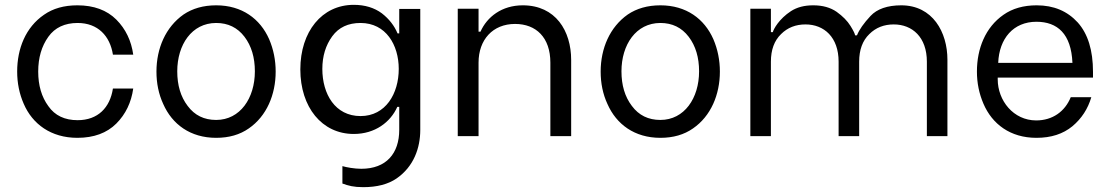

<svg xmlns="http://www.w3.org/2000/svg" viewBox="-20 -563 4592 794"><path d="M300 7C368 7 422 -13 461 -52C500 -91 523 -140 531 -197H447C435 -118 385 -66 301 -66C248 -66 207 -85 180 -124C152 -162 138 -210 138 -267C138 -324 152 -372 180 -411C207 -449 248 -468 301 -468C385 -468 435 -414 447 -337H531C523 -394 500 -443 461 -482C422 -521 368 -541 300 -541C245 -541 199 -528 162 -502C86 -450 51 -362 51 -267C51 -220 60 -175 78 -134C114 -50 191 7 300 7Z M874 7C927 7 972 -6 1009 -32C1083 -83 1120 -172 1120 -267C1120 -314 1111 -359 1093 -401C1056 -485 981 -541 874 -541C821 -541 776 -528 739 -503C665 -451 627 -363 627 -267C627 -219 636 -174 655 -133C692 -49 767 7 874 7ZM874 -67C824 -67 785 -86 756 -125C727 -163 713 -211 713 -268C713 -378 773 -468 874 -468C923 -468 962 -449 991 -411C1020 -373 1034 -325 1034 -268C1034 -157 973 -67 874 -67Z M1482 211C1539 211 1585 199 1620 175C1691 126 1718 49 1718 -26V-526H1631V-425H1624C1611 -456 1590 -484 1559 -508C1528 -531 1489 -543 1443 -543C1311 -543 1222 -432 1222 -276C1222 -120 1311 -9 1443 -9C1531 -9 1595 -58 1623 -121H1631V-26C1631 71 1578 135 1474 135C1446 135 1413 129 1396 124V196C1421 205 1442 211 1482 211ZM1471 -83C1366 -83 1313 -174 1313 -278C1313 -331 1327 -376 1354 -413C1381 -450 1420 -468 1471 -468C1576 -468 1629 -377 1629 -278C1629 -176 1575 -83 1471 -83Z M1873 0H1959V-304C1959 -399 2018 -464 2110 -464C2197 -464 2256 -408 2256 -304V0H2342V-315C2342 -435 2278 -541 2142 -541C2055 -541 1994 -493 1967 -432H1959V-527H1873Z M2711 7C2764 7 2809 -6 2846 -32C2920 -83 2957 -172 2957 -267C2957 -314 2948 -359 2930 -401C2893 -485 2818 -541 2711 -541C2658 -541 2613 -528 2576 -503C2502 -451 2464 -363 2464 -267C2464 -219 2473 -174 2492 -133C2529 -49 2604 7 2711 7ZM2711 -67C2661 -67 2622 -86 2593 -125C2564 -163 2550 -211 2550 -268C2550 -378 2610 -468 2711 -468C2760 -468 2799 -449 2828 -411C2857 -373 2871 -325 2871 -268C2871 -157 2810 -67 2711 -67Z M3083 0H3168V-308C3168 -357 3182 -395 3210 -422C3237 -449 3271 -462 3311 -462C3388 -462 3448 -409 3448 -308V0H3533V-308C3533 -357 3547 -395 3575 -422C3602 -449 3636 -462 3676 -462C3753 -462 3813 -409 3813 -308V0H3898V-316C3898 -430 3837 -541 3707 -541C3650 -541 3607 -526 3580 -497C3552 -467 3533 -440 3524 -417H3516C3516 -422 3510 -435 3497 -456C3484 -477 3465 -496 3440 -514C3414 -532 3382 -541 3343 -541C3306 -541 3276 -533 3251 -517C3202 -485 3179 -443 3176 -430H3168V-527H3083Z M4266 7C4327 7 4376 -9 4415 -41C4453 -73 4479 -113 4493 -161H4408C4384 -102 4333 -65 4265 -65C4171 -65 4106 -147 4106 -235V-242H4500V-266C4500 -355 4479 -423 4437 -470C4394 -517 4338 -541 4267 -541C4213 -541 4167 -528 4130 -502C4055 -450 4020 -362 4020 -267C4020 -220 4029 -176 4047 -134C4083 -50 4158 7 4266 7ZM4108 -303C4112 -404 4171 -473 4266 -473C4353 -473 4410 -423 4415 -303Z"/></svg>

Font: Be Vietnam
Style: Regular
Weight: 400
Designer: Gabriel Lam
Foundry: TypeRant
Version: Version 4.000